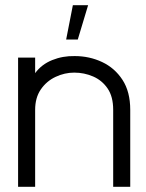

<svg xmlns="http://www.w3.org/2000/svg" viewBox="-20 -723 564 743"><path d="M484 0H418V-298Q418 -349 396.5 -380.5Q375 -412 340.5 -427Q306 -442 267 -442Q230 -442 195 -425.5Q160 -409 138 -377Q116 -345 116 -298V0H50V-500H116V-440Q141 -474 182 -490.5Q223 -507 269 -506Q326 -506 375 -483Q424 -460 454 -414Q484 -368 484 -298ZM236 -570H281L321 -703H262Z"/></svg>

Font: Kulim Park Light
Style: Regular
Weight: 300
Designer: Noponies / Dale Sattler
Foundry: Noponies
Version: Version 1.000; ttfautohint (v1.8.3)